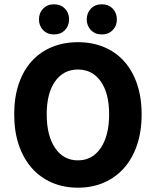

<svg xmlns="http://www.w3.org/2000/svg" viewBox="-20 -860 724 892"><path d="M342 12Q276 12 221.5 -11.5Q167 -35 128 -79Q89 -123 67.5 -186Q46 -249 46 -329Q46 -409 67.5 -471.5Q89 -534 128 -576.5Q167 -619 221.5 -641.5Q276 -664 342 -664Q408 -664 462.5 -641.5Q517 -619 556 -576Q595 -533 616.5 -470.5Q638 -408 638 -329Q638 -249 616.5 -186Q595 -123 556 -79Q517 -35 462.5 -11.5Q408 12 342 12ZM342 -115Q409 -115 448 -172.5Q487 -230 487 -329Q487 -427 448 -482Q409 -537 342 -537Q275 -537 236 -482Q197 -427 197 -329Q197 -230 236 -172.5Q275 -115 342 -115ZM231 -700Q200 -700 180.5 -720Q161 -740 161 -770Q161 -800 180.5 -820Q200 -840 231 -840Q262 -840 281.5 -820Q301 -800 301 -770Q301 -740 281.5 -720Q262 -700 231 -700ZM453 -700Q422 -700 402.5 -720Q383 -740 383 -770Q383 -800 402.5 -820Q422 -840 453 -840Q484 -840 503.5 -820Q523 -800 523 -770Q523 -740 503.5 -720Q484 -700 453 -700Z"/></svg>

Font: Font
Style: ¶
Weight: 700
Designer: Paul D. Hunt
Foundry: Adobe Systems Incorporated
Version: Version 3.000